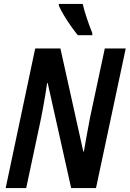

<svg xmlns="http://www.w3.org/2000/svg" viewBox="-20 -962 663 982"><path d="M9 0 160 -714H289L406 -187H409Q417 -231 425.5 -280Q434 -329 441 -363L516 -714H623L471 0H344L224 -537H221Q217 -508 211 -472Q205 -436 198.5 -401.5Q192 -367 187 -343L114 0ZM378 -782Q363 -800 343.5 -827.5Q324 -855 307 -883.5Q290 -912 281 -933V-942H403Q411 -908 423.5 -870.5Q436 -833 452 -793V-782Z"/></svg>

Font: Noto Sans Condensed SemiBold
Style: Italic
Weight: 600
Width: 3
Italic angle: -12°
Designer: Monotype Design Team
Foundry: Monotype Imaging Inc.
Version: Version 2.013; ttfautohint (v1.8.4.7-5d5b)